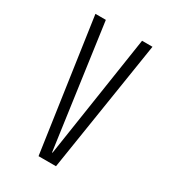

<svg xmlns="http://www.w3.org/2000/svg" viewBox="-172 -793 794 886"><g transform="rotate(30 225.0 -350.0)"><path d="M174 0 73 -700H128.5L219.5 -46H222L321.5 -700H377L267 0Z"/></g></svg>

Font: Trispace Condensed ExtraLight
Style: Regular
Weight: 200
Width: 3
Designer: Tyler Finck
Foundry: Etcetera Type Company
Version: Version 1.210; ttfautohint (v1.8.3)